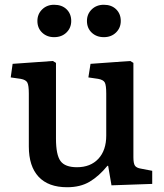

<svg xmlns="http://www.w3.org/2000/svg" viewBox="-20 -772 688 806"><path d="M262 14Q183 14 142 -30Q101 -74 101 -157V-379Q101 -413 95 -425Q89 -437 67 -441L25 -447L33 -504L202 -516L215 -508V-190Q215 -122 234 -96Q253 -70 303 -70Q360 -70 393 -105.5Q426 -141 426 -203V-379Q426 -414 420 -425.5Q414 -437 392 -441L351 -447L360 -504L527 -516L540 -508V-112Q540 -86 546.5 -76.5Q553 -67 572 -64L619 -55V0L448 6L434 -76H431Q395 -32 356 -9Q317 14 262 14ZM416 -616Q385 -616 365 -635Q345 -654 345 -684Q345 -713 365 -732.5Q385 -752 416 -752Q448 -752 467.5 -733Q487 -714 487 -684Q487 -655 467 -635.5Q447 -616 416 -616ZM207 -616Q177 -616 157 -635Q137 -654 137 -684Q137 -713 157 -732.5Q177 -752 207 -752Q240 -752 259.5 -733Q279 -714 279 -684Q279 -655 259 -635.5Q239 -616 207 -616Z"/></svg>

Font: Literata Medium
Style: Regular
Weight: 500
Designer: Latin by Veronika Burian and Jose Scaglione. Greek by Irene Vlachou. Cyrillic by Vera Evstafieva.
Foundry: TypeTogether
Version: Version 3.103; ttfautohint (v1.8.4.7-5d5b);gftools[0.9.29]